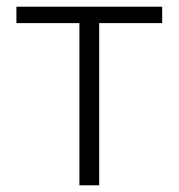

<svg xmlns="http://www.w3.org/2000/svg" viewBox="-20 -553 533 573"><path d="M217 0H276V-484H464V-533H29V-484H217Z"/></svg>

Font: Noto Sans JP Light
Style: Regular
Weight: 300
Designer: Ryoko NISHIZUKA (kana & ideographs); Paul D. Hunt (Latin, Greek & Cyrillic); Wenlong ZHANG (bopomofo); Sandoll Communica
Foundry: Adobe Systems Incorporated
Version: Version 1.004;PS 1.004;hotconv 1.0.82;makeotf.lib2.5.63406